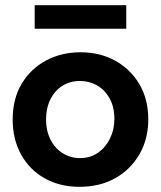

<svg xmlns="http://www.w3.org/2000/svg" viewBox="-20 -710 622 742"><path d="M287 12Q212 12 153.5 -20.5Q95 -53 62 -112Q29 -171 29 -248Q29 -329 64.5 -387.5Q100 -446 159.5 -477Q219 -508 291 -508Q366 -508 425 -475.5Q484 -443 518.5 -385Q553 -327 553 -248Q553 -173 519 -114Q485 -55 425.5 -21.5Q366 12 287 12ZM289 -99Q329 -99 358.5 -119.5Q388 -140 405 -174.5Q422 -209 422 -250Q422 -297 403.5 -330Q385 -363 355 -380Q325 -397 289 -397Q250 -397 220.5 -378Q191 -359 174.5 -325.5Q158 -292 158 -248Q158 -204 175.5 -170Q193 -136 223 -117.5Q253 -99 289 -99ZM114 -599V-690H468V-599Z"/></svg>

Font: Rethink Sans
Style: Bold
Weight: 700
Designer: The Rethink Sans project authors (Hans Thiessen). DM Sans designed by Colophon Foundry.
Foundry: Rethink Communications LLC
Version: Version 1.001